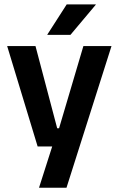

<svg xmlns="http://www.w3.org/2000/svg" viewBox="-20 -706 555 898"><path d="M316 -106 247.5 -76.5 370 -490.5H501.5L291 172H162.5L239.5 -69L299 -21H156L13.5 -490.5H146L247.5 -106ZM292 -685.5H428V-684L309.5 -543H201.5V-544.5Z"/></svg>

Font: Anek Latin SemiBold
Style: Regular
Weight: 600
Designer: Yesha Goshar
Foundry: Ek Type
Version: Version 1.003